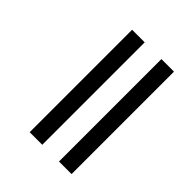

<svg xmlns="http://www.w3.org/2000/svg" viewBox="-218 -873 1047 1047"><g transform="rotate(45 305.5 -349.0)"><path d="M415 46V-744H512V46ZM189 46V-744H286V46Z"/></g></svg>

Font: Noto Sans Telugu UI Medium
Style: Regular
Weight: 500
Designer: Jelle Bosma - Monotype Design Team
Foundry: Monotype Imaging Inc.
Version: Version 2.005; ttfautohint (v1.8.4.7-5d5b)